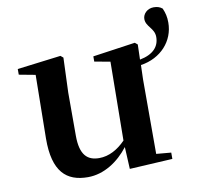

<svg xmlns="http://www.w3.org/2000/svg" viewBox="-79 -770 891 867"><g transform="rotate(-10 367.0 -336.0)"><path d="M234 -375 240 -535 228 -545 28 -520V-494L103 -480L99 -188C98 -37 157 16 256 16C330 16 397 -29 443 -89L448 12L645 1V-28L577 -34V-375L579 -441C672 -455 734 -524 734 -609C734 -636 729 -654 720 -675C709 -684 697 -688 680 -688C651 -688 630 -666 630 -643C630 -607 669 -595 669 -554C669 -510 641 -478 579 -466L581 -535L569 -545L374 -517V-493L446 -480L442 -119C407 -83 366 -60 321 -60C267 -60 234 -89 234 -178Z"/></g></svg>

Font: Noto Serif JP
Style: Bold
Weight: 700
Designer: Ryoko NISHIZUKA 西塚涼子 (kana & ideographs); Frank Grießhammer (Latin, Greek & Cyrillic); Wenlong ZHANG 张文龙 (bopomofo); San
Foundry: Adobe
Version: Version 2.001;hotconv 1.1.0;makeotfexe 2.6.0